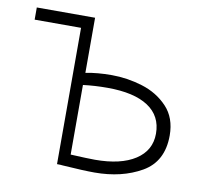

<svg xmlns="http://www.w3.org/2000/svg" viewBox="-64 -550 677 652"><g transform="rotate(10 274.5 -224.0)"><path d="M213 -483V-293Q253 -301 303 -301Q356 -301 408.5 -285Q461 -269 496.5 -231.5Q532 -194 532 -133Q532 -43 464 -4Q396 35 302 35Q265 35 192 30Q185 29 172 29V-441H12V-483ZM296 -8Q385 -8 435 -40.5Q485 -73 485 -131Q485 -192 436.5 -224Q388 -256 296 -256Q252 -256 212 -251V-11Q272 -8 296 -8Z"/></g></svg>

Font: Gmarket Sans TTF Light
Style: Regular
Weight: 300
Designer: Creative Director : Sungho Lee; Art Director : Kiwoong Choi; Project Manager : Sori Yang, Jongwook Yoon; Font Designer :
Foundry: Sandoll Inc.
Version: Version 1.000;hotconv 1.0.109;makeotfexe 2.5.65596